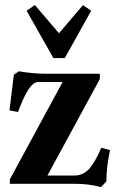

<svg xmlns="http://www.w3.org/2000/svg" viewBox="-20 -738 479 771"><path d="M194.3 -504.9 86.9 -694.8 120.1 -717.8 216.8 -604.5 313 -717.3 346.2 -694.8 240.2 -504.9ZM385.7 13.2Q335.4 0 281.7 0H19.5V-17.6L231.4 -408.7H133.8Q113.8 -408.7 93.8 -378.4Q74.7 -348.6 52.2 -288.1L18.1 -294.9L35.6 -438L55.7 -451.7Q112.8 -441.9 168.5 -441.9H380.9V-420.4L170.4 -33.2H279.8Q312 -33.2 335.9 -57.6Q359.9 -82 386.7 -144.5L421.9 -135.3Q407.2 -68.4 407.2 -9.3Z"/></svg>

Font: Elstob 10pt
Style: Bold
Weight: 700
Designer: Peter S. Baker
Version: Version 1.015